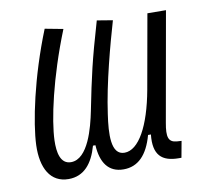

<svg xmlns="http://www.w3.org/2000/svg" viewBox="-65 -597 717 677"><g transform="rotate(-10 293.0 -258.5)"><path d="M128.4 9.8C183.6 9.8 215.8 -29.8 232.9 -91.3H241.7C245.1 -28.8 271 9.8 325.2 9.8C376.5 9.8 411.6 -24.9 430.7 -94.7H440.9C433.1 -22 462.4 4.9 523.9 4.9H532.7L543.5 -53.7L526.9 -54.7C496.6 -57.1 490.7 -76.2 500 -126.5L569.3 -517.1L502.9 -517.6L455.6 -252C432.6 -126 389.6 -47.4 338.4 -47.4C289.1 -47.4 293.5 -122.6 303.7 -191.9C318.4 -298.8 355.5 -434.6 378.9 -514.6L322.8 -523.9C282.2 -385.3 271 -333.5 246.6 -211.9C235.4 -156.7 208.5 -47.4 147 -47.4C108.9 -47.4 101.1 -89.8 102.5 -133.3C105 -205.1 135.7 -350.1 201.7 -514.6L136.7 -526.9C71.3 -364.3 39.1 -207 36.1 -127.9C33.2 -45.4 63.5 9.8 128.4 9.8Z"/></g></svg>

Font: Cascadia Mono NF Light
Style: Italic
Weight: 300
Italic angle: -10°
Monospace: yes
Designer: Aaron Bell
Foundry: Saja Typeworks
Version: Version 2404.023